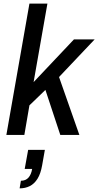

<svg xmlns="http://www.w3.org/2000/svg" viewBox="-20 -743 541 1057"><path d="M15 0 142 -723H241L165 -291L387 -526H501L305 -319L417 0H312L230 -248L142 -163L114 0ZM88 294 95 252Q122 252 137 234.5Q152 217 157 187H116L135 82H227L212 167Q204 213 186.5 241Q169 269 144 281.5Q119 294 88 294Z"/></svg>

Font: Archivo SemiCondensed Medium
Style: Italic
Weight: 500
Width: 4
Italic angle: -10°
Designer: Hector Gatti
Foundry: Omnibus-Type
Version: Version 2.001